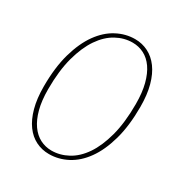

<svg xmlns="http://www.w3.org/2000/svg" viewBox="-168 -835 916 966"><g transform="rotate(30 290.0 -352.0)"><path d="M532.5 -428.5Q532.5 -317.5 509.2 -235.5Q486 -153.5 447.2 -99.8Q408.5 -46 357.8 -19.5Q307 7 252 7Q211 7 175.8 -10.5Q140.5 -28 114.8 -63.2Q89 -98.5 74.5 -151.5Q60 -204.5 60 -275Q60 -385.5 83.2 -467.5Q106.5 -549.5 145.2 -603.5Q184 -657.5 234.5 -684.2Q285 -711 340 -711Q381 -711 416.2 -693.2Q451.5 -675.5 477.5 -640.2Q503.5 -605 518 -552Q532.5 -499 532.5 -428.5ZM505.5 -429.5Q505.5 -495.5 492.8 -544.5Q480 -593.5 457.5 -625.8Q435 -658 404.2 -673.8Q373.5 -689.5 337.5 -689.5Q289 -689.5 243.8 -664.8Q198.5 -640 163.5 -589Q128.5 -538 107.2 -459.8Q86 -381.5 86 -274Q86 -207.5 99 -158.8Q112 -110 134.8 -78Q157.5 -46 188.2 -30.2Q219 -14.5 254.5 -14.5Q303 -14.5 348.5 -39Q394 -63.5 428.8 -114.2Q463.5 -165 484.5 -243.2Q505.5 -321.5 505.5 -429.5Z"/></g></svg>

Font: Lato ExtraLight
Style: Italic
Weight: 275
Italic angle: -7°
Designer: Lukasz Dziedzic with Adam Twardoch and Botio Nikoltchev
Foundry: tyPoland Lukasz Dziedzic
Version: Version 2.015; 2015-08-06; http://www.latofonts.com/